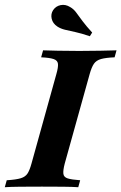

<svg xmlns="http://www.w3.org/2000/svg" viewBox="-45 -781 506 801"><path d="M-25 0 -16.9 -29Q22.6 -31.5 41.9 -37.5Q61.3 -43.5 70.2 -57.7Q79 -71.8 86.3 -98.4L190.3 -472.6Q198.4 -500.8 196.8 -514.9Q195.2 -529 178.6 -534.7Q162.1 -540.3 126.6 -541.9L134.7 -571Q157.3 -570.2 196 -569.4Q234.7 -568.5 285.5 -568.5Q334.7 -568.5 374.2 -569.4Q413.7 -570.2 441.1 -571L433.1 -541.9Q396 -540.3 376.2 -534.7Q356.5 -529 346.8 -514.9Q337.1 -500.8 329 -471.8L225 -98.4Q217.7 -70.2 219.4 -56Q221 -41.9 237.5 -36.7Q254 -31.5 289.5 -29L281.5 0Q258.1 -1.6 219 -2Q179.8 -2.4 129.8 -2.4Q77.4 -2.4 38.3 -2Q-0.8 -1.6 -25 0ZM329.8 -629.8Q294.4 -641.9 269.4 -647.2Q244.4 -652.4 226.2 -656.9Q208.1 -661.3 194.4 -670.2Q175 -683.1 170.6 -702.8Q166.1 -722.6 176.6 -738.7Q187.9 -755.6 208.1 -759.7Q228.2 -763.7 247.6 -751.6Q262.1 -743.5 273 -728.6Q283.9 -713.7 299.2 -693.1Q314.5 -672.6 339.5 -645.2Z"/></svg>

Font: Playfair 5pt SemiExpanded Light ExtraBold
Style: Italic
Weight: 800
Italic angle: -15.6°
Version: Version 2.001;gftools[0.9.30]